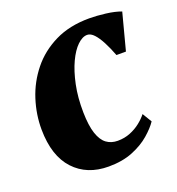

<svg xmlns="http://www.w3.org/2000/svg" viewBox="-107 -634 676 732"><g transform="rotate(-20 231.0 -268.0)"><path d="M211.5 11Q124 11 71.8 -45.2Q19.5 -101.5 18.5 -208.5Q18 -269.5 37.2 -329.5Q56.5 -389.5 95.8 -438.2Q135 -487 194.5 -516.2Q254 -545.5 334 -545.5Q363.5 -545.5 400 -541Q436.5 -536.5 461.5 -527L422.5 -378.5H384Q372 -410 359 -435Q346 -460 332.5 -474.5Q319 -489 305 -489Q285.5 -489 265 -469.2Q244.5 -449.5 227.5 -413.2Q210.5 -377 200 -326.8Q189.5 -276.5 190.5 -216Q191.5 -162 202.2 -129.8Q213 -97.5 232 -83.5Q251 -69.5 277.5 -69.5Q305 -69.5 328.5 -79Q352 -88.5 370.2 -103Q388.5 -117.5 400.5 -133L423.5 -95Q408.5 -72.5 380 -47.8Q351.5 -23 309.5 -6Q267.5 11 211.5 11Z"/></g></svg>

Font: Merriweather 72pt Black
Style: Italic
Weight: 900
Italic angle: -7.8°
Version: Version 2.101